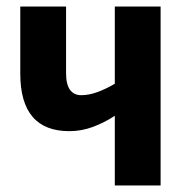

<svg xmlns="http://www.w3.org/2000/svg" viewBox="-20 -567 568 587"><path d="M182 -343Q182 -309 194 -292.5Q206 -276 228 -276Q252 -276 278 -285.5Q304 -295 331 -311V-547H471V0H331V-213Q299 -192 264 -179Q229 -166 192 -166Q117 -166 79.5 -210Q42 -254 42 -342V-547H182Z"/></svg>

Font: Noto Sans Display Condensed
Style: Bold
Weight: 700
Width: 3
Designer: Monotype Design Team
Foundry: Monotype Imaging Inc.
Version: Version 2.003